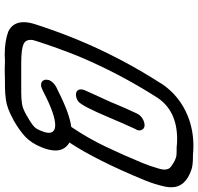

<svg xmlns="http://www.w3.org/2000/svg" viewBox="-33 -807 840 814"><g transform="rotate(90 387.0 -400.0)"><path d="M382 -302Q366 -302 361 -313Q359 -318 359 -324Q359 -330 362 -338Q379 -375 390 -400Q401 -425 412 -448L419 -465Q434 -502 461 -560Q468 -575 482.5 -584Q497 -593 512 -593Q525 -592 530 -582Q533 -577 533 -571Q533 -566 530 -559L528 -556Q503 -502 480 -447Q429 -325 409 -311Q395 -302 382 -302ZM276 0 238 -1 212 0Q155 0 114 -15Q74 -34 74 -81Q74 -102 83 -130Q112 -220 148 -308Q224 -492 334 -663V-664Q386 -742 474 -777Q532 -800 599 -800Q617 -800 637 -798H646Q679 -798 698 -792Q774 -767 774 -706Q774 -693 771 -679Q761 -634 744 -593Q660 -389 584 -274Q591 -271 596 -266Q618 -247 618 -215Q618 -189 604 -155Q586 -112 560 -87.5Q534 -63 489 -37H488Q440 -10 403 -5Q375 -1 345 -1H323ZM371 -70Q397 -70 418.5 -73Q440 -76 467 -91.5Q494 -107 506.5 -116Q519 -125 524.5 -133.5Q530 -142 535 -155Q543 -174 543 -187Q543 -214 510 -214Q467 -214 375 -167Q362 -160 361 -160Q349 -154 340 -154Q323 -154 318 -171V-176Q318 -182 320 -189Q328 -207 350 -219Q351 -219 365 -226Q461 -275 518 -282Q566 -353 601.5 -427.5Q637 -502 671 -584Q684 -616 695 -654Q699 -667 699 -677Q699 -697 685 -706Q657 -726 639 -728Q628 -729 604 -729Q587 -731 570 -731Q450 -731 394 -647Q290 -484 217 -309Q183 -224 155 -137Q149 -121 149 -109Q149 -89 165 -81Q185 -70 247 -70Z"/></g></svg>

Font: Bubblez Graffiti
Style: Italic
Weight: 400
Italic angle: -22.5°
Designer: GGBotNet
Foundry: GGBotNet
Version: 1.00